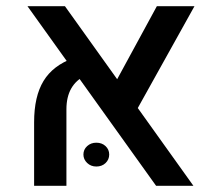

<svg xmlns="http://www.w3.org/2000/svg" viewBox="-20 -598 690 618"><path d="M482.4 0 68.4 -578.1H189L602.5 0ZM89.8 0V-204.6Q89.8 -287.6 120.1 -337.4Q150.4 -387.2 215.3 -410.6L255.9 -355.5Q193.8 -325.7 193.8 -246.1V0ZM606 -578.1 409.2 -224.6 338.4 -308.6 484.9 -578.1ZM290 -62Q272.5 -62 260.5 -73.5Q248.5 -85 248.5 -100.6Q248.5 -116.7 260.5 -127.7Q272.5 -138.7 290 -138.7Q308.1 -138.7 319.8 -127.7Q331.5 -116.7 331.5 -100.6Q331.5 -84.5 319.8 -73.2Q308.1 -62 290 -62Z"/></svg>

Font: Heebo Medium
Style: Regular
Weight: 500
Designer: Oded Ezer
Foundry: Ezer Type House
Version: Version 3.100